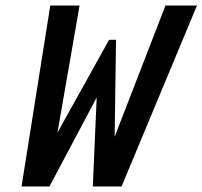

<svg xmlns="http://www.w3.org/2000/svg" viewBox="-20 -675 733 695"><path d="M693 -655 420 0H316L330 -322L159 0H58L162 -655H268L188 -195L375 -531H400L395 -180L579 -655Z"/></svg>

Font: Intel One Mono Medium
Style: Italic
Weight: 500
Italic angle: -16°
Monospace: yes
Designer: Fred Shallcrass
Foundry: Frere-Jones Type LLC
Version: Version 1.400;hotconv 1.1.0;makeotfexe 2.6.0;FJTRelease1.4